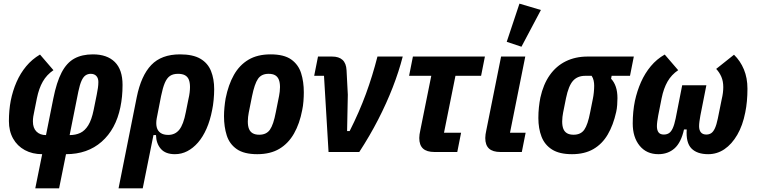

<svg xmlns="http://www.w3.org/2000/svg" viewBox="-20 -836 4162 1056"><path d="M174 200 212 12Q158 12 116.5 -10.5Q75 -33 52 -74Q29 -115 29 -170Q29 -199 31.5 -227.5Q34 -256 39 -282Q50 -337 71 -385Q92 -433 124 -471.5Q156 -510 200 -536L274 -450Q237 -425 215.5 -387.5Q194 -350 183 -296L169 -226Q165 -208 163 -195Q161 -182 161 -168Q161 -132 180.5 -112.5Q200 -93 233 -93L273 -293Q291 -384 319 -437.5Q347 -491 389 -514Q431 -537 491 -537Q569 -537 611.5 -495Q654 -453 654 -369Q654 -335 651 -305Q648 -275 642 -246Q617 -125 539 -56.5Q461 12 343 12L305 200ZM411 -333 363 -93Q396 -93 421.5 -105Q447 -117 465.5 -147Q484 -177 495 -231L512 -315Q516 -335 518.5 -352Q521 -369 521 -385Q521 -406 510 -418Q499 -430 479 -430Q463 -430 450.5 -421.5Q438 -413 428.5 -392Q419 -371 411 -333Z M632 200 732 -301Q756 -420 812 -478.5Q868 -537 970 -537Q1041 -537 1082 -513Q1123 -489 1140.5 -445.5Q1158 -402 1158 -345Q1158 -318 1155 -286.5Q1152 -255 1147 -232Q1136 -174 1116 -128.5Q1096 -83 1069 -52Q1042 -21 1010 -4.5Q978 12 942 12Q890 12 864.5 -17.5Q839 -47 838 -93H824L765 200ZM905 -94Q943 -94 966 -122.5Q989 -151 1002 -219L1016 -289Q1021 -310 1023 -327Q1025 -344 1025 -357Q1025 -382 1018.5 -398Q1012 -414 997.5 -422Q983 -430 959 -430Q932 -430 915 -418.5Q898 -407 886.5 -380Q875 -353 866 -308L842 -185Q837 -157 842 -136.5Q847 -116 863 -105Q879 -94 905 -94Z M1395 12Q1322 12 1282 -16Q1242 -44 1227 -91.5Q1212 -139 1212 -197Q1212 -220 1214.5 -246Q1217 -272 1221 -295Q1236 -370 1266.5 -424Q1297 -478 1346.5 -507.5Q1396 -537 1468 -537Q1542 -537 1581.5 -509Q1621 -481 1636 -434Q1651 -387 1651 -328Q1651 -306 1649 -279.5Q1647 -253 1642 -230Q1628 -156 1597 -101.5Q1566 -47 1516.5 -17.5Q1467 12 1395 12ZM1406 -95Q1445 -95 1464.5 -122.5Q1484 -150 1497 -219L1515 -309Q1517 -320 1518.5 -332Q1520 -344 1520 -357Q1520 -382 1513.5 -398Q1507 -414 1493.5 -422Q1480 -430 1457 -430Q1418 -430 1399 -402.5Q1380 -375 1366 -306L1348 -216Q1346 -205 1344.5 -193Q1343 -181 1343 -168Q1343 -143 1349.5 -127Q1356 -111 1370 -103Q1384 -95 1406 -95Z M1956 0H1787L1762 -419H1708L1729 -525H1806Q1844 -525 1864 -506.5Q1884 -488 1886 -450L1893 -315L1889 -115H1903Q1956 -220 1992.5 -319.5Q2029 -419 2056 -525H2195Q2174 -443 2140 -355.5Q2106 -268 2060 -178.5Q2014 -89 1956 0Z M2495 0H2370Q2327 0 2306.5 -19Q2286 -38 2286 -77Q2286 -86 2287.5 -97Q2289 -108 2292 -121L2352 -419H2230L2251 -525H2647L2626 -419H2485L2422 -106H2516Z M2871 -106 2850 0H2733Q2690 0 2669.5 -19Q2649 -38 2649 -77Q2649 -86 2650.5 -97Q2652 -108 2655 -121L2736 -525H2869L2785 -106ZM2955 -781 2848 -579 2767 -606 2837 -816Z M3445 -419H3344L3341 -403Q3358 -385 3367 -358.5Q3376 -332 3376 -296Q3376 -280 3374.5 -258.5Q3373 -237 3369 -220Q3353 -148 3322.5 -96Q3292 -44 3243.5 -16Q3195 12 3126 12Q3057 12 3016.5 -13.5Q2976 -39 2958.5 -84Q2941 -129 2941 -187Q2941 -218 2944 -246Q2947 -274 2952 -299Q2968 -372 3003.5 -422.5Q3039 -473 3092 -499Q3145 -525 3212 -525H3466ZM3234 -419H3199Q3156 -419 3131.5 -391.5Q3107 -364 3093 -296L3077 -216Q3075 -205 3073.5 -193Q3072 -181 3072 -168Q3072 -143 3078.5 -127Q3085 -111 3099 -103Q3113 -95 3135 -95Q3174 -95 3193.5 -122.5Q3213 -150 3226 -219L3241 -294Q3244 -308 3246 -327.5Q3248 -347 3248 -365Q3248 -379 3245 -393Q3242 -407 3234 -419Z M3865 -367 3832 -200Q3829 -184 3827 -168.5Q3825 -153 3825 -142Q3825 -120 3835 -108Q3845 -96 3865 -96Q3880 -96 3891.5 -103.5Q3903 -111 3912 -130.5Q3921 -150 3928 -184L3949 -288Q3954 -309 3956 -325.5Q3958 -342 3958 -357Q3958 -389 3947.5 -413.5Q3937 -438 3919 -457L4017 -535Q4052 -501 4071.5 -454Q4091 -407 4091 -348Q4091 -313 4088 -280Q4085 -247 4079 -218Q4065 -146 4035 -94.5Q4005 -43 3964.5 -15.5Q3924 12 3875 12Q3814 12 3783 -19.5Q3752 -51 3757 -124H3742Q3726 -52 3690 -20Q3654 12 3601 12Q3536 12 3498 -34.5Q3460 -81 3460 -157Q3460 -189 3463 -220.5Q3466 -252 3472 -281Q3484 -336 3505.5 -384.5Q3527 -433 3559.5 -472Q3592 -511 3636 -536L3710 -450Q3673 -425 3651.5 -387.5Q3630 -350 3619 -296L3600 -200Q3597 -184 3595 -168.5Q3593 -153 3593 -142Q3593 -120 3602 -108Q3611 -96 3631 -96Q3647 -96 3659 -103.5Q3671 -111 3680 -130.5Q3689 -150 3696 -184L3732 -367Z"/></svg>

Font: IBM Plex Sans Condensed
Style: Bold Italic
Weight: 700
Width: 3
Italic angle: -11.31°
Designer: Mike Abbink, Paul van der Laan, Pieter van Rosmalen
Foundry: Bold Monday
Version: Version 3.201